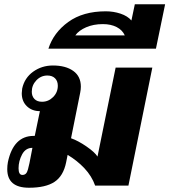

<svg xmlns="http://www.w3.org/2000/svg" viewBox="-20 -870 794 900"><path d="M14 -77Q14 -94 17 -110Q43 -233 138 -233H143L167 -349Q130 -349 106 -372Q82 -395 82 -433Q82 -439 84 -455Q95 -505 135.5 -534Q176 -563 228 -563Q288 -563 323.5 -537.5Q359 -512 359 -464Q359 -451 356 -436L313 -222Q347 -210 386 -183Q425 -156 437 -136L522 -553H694L582 0H426Q410 -45 375.5 -81.5Q341 -118 297 -144L290 -109Q277 -45 235.5 -17.5Q194 10 116 10Q14 10 14 -77ZM251 -468Q251 -490 238 -503Q225 -516 202 -516Q172 -516 150.5 -493.5Q129 -471 129 -440Q129 -419 141.5 -406Q154 -393 177 -393Q207 -393 229 -415Q251 -437 251 -468ZM118 -105 132 -177Q100 -177 83.5 -146Q67 -115 67 -81Q67 -50 85 -50Q98 -50 104.5 -60Q111 -70 118 -105Z M476 -817Q512 -817 545 -806Q578 -795 596 -774L612 -850H754L711 -642H207Q231 -717 300 -767Q369 -817 476 -817ZM565 -704Q554 -729 527 -743Q500 -757 462 -757Q418 -757 383.5 -742Q349 -727 333 -704Z"/></svg>

Font: Taviraj
Style: Bold Italic
Weight: 700
Italic angle: -12°
Designer: Katatrad Team
Foundry: CadsonDemak
Version: Version 1.001